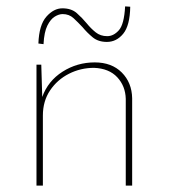

<svg xmlns="http://www.w3.org/2000/svg" viewBox="-20 -580 527 600"><path d="M109 -378 112 -277Q130 -327 175.5 -356Q221 -385 276 -385Q329 -385 360.5 -353.5Q392 -322 393 -273V0H373V-271Q372 -311 346.5 -338.5Q321 -366 274 -368Q232 -368 195.5 -349.5Q159 -331 136.5 -297.5Q114 -264 114 -219V0H94V-378ZM314 -449Q287 -449 269.5 -463.5Q252 -478 238 -495Q224 -510 210 -523Q196 -536 176 -536Q164 -536 151 -528Q138 -520 128 -500Q118 -480 116 -442L100 -444Q102 -502 125 -528Q148 -554 175 -554Q203 -554 220 -539Q237 -524 251 -507Q264 -491 279 -479Q294 -467 315 -467Q335 -467 351.5 -485.5Q368 -504 371 -560L387 -559Q386 -500 365 -474.5Q344 -449 314 -449Z"/></svg>

Font: Synthetic Thin
Style: Regular
Weight: 100
Designer: Santiago Orozco
Foundry: Typemade
Version: Version 2.000; ttfautohint (v1.8.4.7-5d5b)